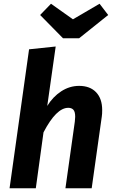

<svg xmlns="http://www.w3.org/2000/svg" viewBox="-20 -1004 611 1024"><path d="M525 -417Q525 -395 523 -383L469 0H329L379 -355Q381 -375 381 -381Q381 -408 371.5 -418.5Q362 -429 344 -429Q280 -429 212 -298L171 0H31L135 -741L277 -756L232 -439Q262 -488 306.5 -517Q351 -546 402 -546Q460 -546 492.5 -512Q525 -478 525 -417ZM557 -924 402 -800H316L194 -924L252 -984L369 -901L511 -984Z"/></svg>

Font: Fira Sans SemiBold
Style: Italic
Weight: 600
Italic angle: -8°
Designer: bBox Type GmbH & Carrois Corporate GbR & Edenspiekermann AG
Foundry: bBox Type GmbH & Carrois Corporate GbR & Edenspiekermann AG
Version: Version 4.301